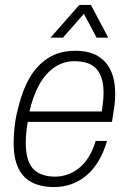

<svg xmlns="http://www.w3.org/2000/svg" viewBox="-20 -743 518 775"><path d="M198 12Q144 12 107.5 -7.5Q71 -27 53 -66.5Q35 -106 35 -165Q35 -200 39.5 -236.5Q44 -273 53 -306Q69 -375 98.5 -427Q128 -479 174 -508.5Q220 -538 284 -538Q339 -538 374.5 -517Q410 -496 427.5 -457.5Q445 -419 445 -364Q445 -338 441 -309Q437 -280 432 -251H92Q88 -228 86 -207Q84 -186 84 -167Q84 -118 97 -88Q110 -58 137 -44Q164 -30 202 -30Q228 -30 252.5 -38.5Q277 -47 299 -64.5Q321 -82 338 -109.5Q355 -137 366 -174H412Q399 -129 378.5 -94.5Q358 -60 331 -36.5Q304 -13 270.5 -0.5Q237 12 198 12ZM99 -293H391Q394 -314 396 -333Q398 -352 398 -370Q398 -411 385.5 -439.5Q373 -468 347.5 -482Q322 -496 280 -496Q236 -496 199.5 -471Q163 -446 138 -400.5Q113 -355 99 -293ZM184 -591 300 -723H347L417 -591H370L308 -707H336L234 -591Z"/></svg>

Font: Archivo SemiCondensed Thin
Style: Italic
Weight: 250
Width: 4
Italic angle: -10°
Designer: Hector Gatti
Foundry: Omnibus-Type
Version: Version 2.001